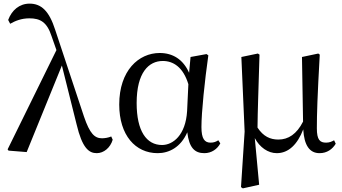

<svg xmlns="http://www.w3.org/2000/svg" viewBox="-20 -829 1887 1058"><path d="M513 15C552 15 588 -15 601 -59L593 -77C577 -70 556 -67 542 -67C502 -67 475 -92 443 -186L284 -665C251 -768 208 -809 143 -809C87 -809 45 -773 25 -719L36 -698C64 -714 98 -728 142 -728C202 -728 239 -707 264 -630L291 -553L22 -6L27 1L127 9L321 -468L402 -144C433 -13 470 15 513 15Z M849 15C911 15 976 -17 1012 -100C1022 -16 1052 15 1106 15C1146 15 1178 -8 1194 -39L1183 -56C1170 -48 1159 -43 1140 -43C1107 -43 1090 -65 1090 -129C1090 -211 1108 -383 1128 -524L1118 -531L1030 -515L1022 -428C989 -502 932 -537 860 -537C744 -537 637 -440 637 -253C637 -84 726 15 849 15ZM1018 -365 1011 -217C1003 -84 933 -30 873 -30C787 -30 733 -107 733 -261C733 -430 800 -493 877 -493C934 -493 989 -460 1018 -365Z M1505 15C1570 15 1619 -33 1651 -116C1656 -28 1686 15 1741 15C1782 15 1812 -7 1830 -37L1821 -56C1808 -49 1796 -43 1777 -43C1743 -43 1726 -58 1726 -122C1726 -200 1729 -295 1742 -528L1734 -534L1644 -515L1650 -159C1615 -90 1569 -60 1514 -60C1469 -60 1431 -77 1399 -126C1400 -224 1404 -323 1410 -528L1401 -534L1310 -515L1328 -104L1308 202L1318 209L1408 189L1384 -68C1411 -17 1457 15 1505 15Z"/></svg>

Font: Source Han Serif SC Medium
Style: Regular
Weight: 500
Designer: Ryoko NISHIZUKA 西塚涼子 (kana & ideographs); Frank Grießhammer (Latin, Greek & Cyrillic); Wenlong ZHANG 张文龙 (bopomofo); San
Foundry: Adobe
Version: Version 2.003;hotconv 1.1.1;makeotfexe 2.6.0